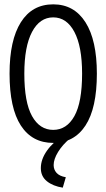

<svg xmlns="http://www.w3.org/2000/svg" viewBox="-20 -647 490 884"><path d="M225 11Q128 11 76 -69Q24 -149 24 -308Q24 -462 76 -544.5Q128 -627 225 -627Q321 -627 373.5 -544.5Q426 -462 426 -308Q426 -149 373.5 -69Q321 11 225 11ZM225 -49Q287 -49 322.5 -112.5Q358 -176 358 -308Q358 -433 322.5 -500Q287 -567 225 -567Q163 -567 127.5 -500Q92 -433 92 -308Q92 -176 127.5 -112.5Q163 -49 225 -49ZM283 169 269 217Q224 210 196 187.5Q168 165 168 127Q168 87 196 47Q224 7 277 -27L303 -10Q268 19 247.5 52.5Q227 86 227 113Q227 134 240.5 149Q254 164 283 169Z"/></svg>

Font: Inconsolata SemiCondensed
Style: Regular
Weight: 400
Width: 4
Monospace: yes
Designer: Raph Levien, Cyreal, Brenton Simpson
Foundry: Raph Levien, Cyreal, Google
Version: Version 3.000; ttfautohint (v1.8.2.53-6de2)